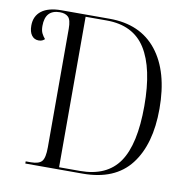

<svg xmlns="http://www.w3.org/2000/svg" viewBox="-80 -793 863 872"><g transform="rotate(10 351.5 -357.0)"><path d="M93 0V-10H117Q154 -10 167.5 -26Q181 -42 181 -90V-637Q181 -678 167.5 -691Q154 -704 129 -704Q61 -704 61 -629Q61 -608 67.5 -595Q74 -582 83 -572Q78 -567 71.5 -564Q65 -561 55 -561Q35 -561 23 -577Q11 -593 11 -622Q11 -666 42.5 -690Q74 -714 134 -714H356Q498 -714 574 -618Q650 -522 650 -350Q650 -186 578 -93Q506 0 357 0ZM343 -10Q467 -10 523.5 -92Q580 -174 580 -351Q580 -525 523.5 -614.5Q467 -704 344 -704H247V-10Z"/></g></svg>

Font: Noto Serif Display SemiCondensed Light
Style: Regular
Weight: 300
Width: 4
Designer: Monotype Design Team
Foundry: Monotype Imaging Inc.
Version: Version 2.009